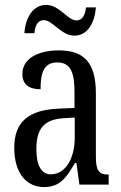

<svg xmlns="http://www.w3.org/2000/svg" viewBox="-20 -751 494 781"><path d="M283 -606C338 -606 366 -662 370 -721H330C327 -694 317 -668 291 -668C255 -668 222 -731 168 -731C111 -731 83 -674 79 -616H120C122 -643 132 -669 158 -669C195 -669 228 -606 283 -606ZM159 10C226 10 251 -31 285 -88H291L303 0H422V-41H419C383 -41 370 -57 370 -113V-372C370 -499 319 -546 220 -546C130 -546 71 -510 71 -450C71 -409 96 -388 145 -388C145 -453 157 -497 213 -497C272 -497 283 -448 283 -373V-312L218 -309C97 -304 38 -256 38 -150C38 -41 92 10 159 10ZM187 -42C146 -42 128 -82 128 -144C128 -223 155 -265 238 -270L284 -273V-191C284 -106 246 -42 187 -42Z"/></svg>

Font: Noto Serif Ethiopic XCn
Style: Regular
Weight: 400
Width: 2
Designer: Monotype Design Team
Foundry: Monotype Imaging Inc.
Version: Version 2.102